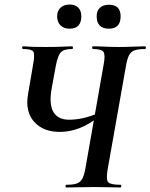

<svg xmlns="http://www.w3.org/2000/svg" viewBox="-20 -830 666 850"><path d="M274 0Q270 0 270 -6Q270 -12 274 -12Q305 -12 321 -18Q337 -24 345 -40Q353 -56 358 -84L439 -545Q447 -588 438 -600.5Q429 -613 392 -613Q388 -613 388 -619Q388 -625 392 -625Q415 -625 444 -623.5Q473 -622 506 -622Q540 -622 570 -623.5Q600 -625 622 -625Q626 -625 626 -619Q626 -613 622 -613Q592 -613 575.5 -607Q559 -601 551 -585Q543 -569 538 -540L456 -77Q449 -34 459.5 -23Q470 -12 513 -12Q517 -12 517 -6Q517 0 513 0Q490 0 461.5 -1Q433 -2 401 -2Q364 -2 331 -1Q298 0 274 0ZM245 -246Q171 -246 131 -291Q91 -336 104 -412L127 -547Q135 -591 127 -602Q119 -613 82 -613Q78 -613 78 -619Q78 -625 82 -625Q94 -625 102 -624Q110 -623 127.5 -622.5Q145 -622 184 -622Q232 -622 257.5 -623.5Q283 -625 299 -625Q303 -625 303 -619Q303 -613 299 -613Q261 -613 248 -597Q235 -581 227 -538L209 -440Q196 -368 216.5 -334Q237 -300 286 -300Q315 -300 347.5 -307Q380 -314 420 -331L427 -320Q375 -279 331.5 -262.5Q288 -246 245 -246ZM288 -703Q263.2 -703 248.1 -717.5Q233 -731.9 233 -758Q233 -782 248.1 -796Q263.2 -810 288 -810Q313.3 -810 326.7 -796Q340 -782 340 -758Q340 -703 288 -703ZM462.4 -703Q408 -703 408 -758Q408 -782.2 422.3 -795.6Q436.5 -809 462.4 -809Q514 -809 514 -758Q514 -703 462.4 -703Z"/></svg>

Font: Cormorant Light
Style: Italic
Weight: 300
Italic angle: -10°
Designer: Christian Thalmann (Catharsis Fonts)
Foundry: Catharsis Fonts
Version: Version 4.000